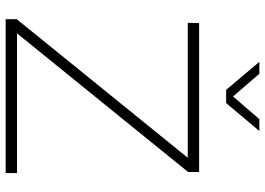

<svg xmlns="http://www.w3.org/2000/svg" viewBox="-152 -806 957 694"><g transform="rotate(90 327.0 -458.5)"><path d="M48.8 0V-40L549.8 -658.2H62L63 -699.2H601.1V-659.2L100.1 -41H605V0ZM203.1 -917H246.1L328.1 -821.8L410.2 -917H453.1L352.1 -796.9H304.2Z"/></g></svg>

Font: Trueno UltraLight
Style: Regular
Weight: 250
Designer: Julieta Ulanovsky
Foundry: Julieta Ulanovsky
Version: Version 3.001b | FøM Fix